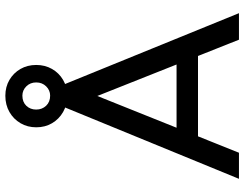

<svg xmlns="http://www.w3.org/2000/svg" viewBox="-120 -816 936 736"><g transform="rotate(-90 348.0 -448.0)"><path d="M30.5 0 315.2 -694H382.8L665.5 0H563.8L330.5 -587.2H365.8L130.5 0ZM165.8 -157V-239.2H531.2V-157ZM349.1 -658.5Q313.8 -658.5 286.5 -674.2Q259.2 -690 243.6 -716.6Q228 -743.3 228 -776.9Q228 -810.5 243.6 -837.2Q259.2 -864 286.6 -879.8Q314 -895.5 349 -895.5Q383.2 -895.5 409.8 -879.8Q436.3 -864.2 451.7 -837.5Q467 -810.8 467 -777.1Q467 -743.5 451.7 -716.7Q436.4 -689.9 409.8 -674.2Q383.3 -658.5 349.1 -658.5ZM349.4 -723.8Q370 -723.8 385 -739.1Q400 -754.4 400 -777.2Q400 -800 385 -815.1Q370 -830.2 349.3 -830.2Q325 -830.2 310.5 -815.1Q296 -799.9 296 -777.3Q296 -754.8 310.6 -739.2Q325.2 -723.8 349.4 -723.8Z"/></g></svg>

Font: Outfit Thin
Style: Regular
Weight: 100
Designer: Rodrigo Fuenzalida
Foundry: fragTYPE
Version: Version 1.100;gftools[0.9.27]